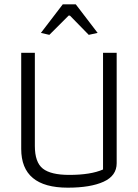

<svg xmlns="http://www.w3.org/2000/svg" viewBox="-20 -858 639 887"><path d="M169 -706 270 -838H330L431 -706L390 -697L303 -786H297L208 -697ZM78 -170V-614H141V-184Q141 -108 178 -79Q215 -50 300 -50Q399 -50 456 -75V-614H519V-104Q519 -46 458.5 -18.5Q398 9 293 9Q78 9 78 -170Z"/></svg>

Font: Athiti
Style: Regular
Weight: 400
Designer: CadsonDemak Team
Foundry: CadsonDemak
Version: Version 1.033